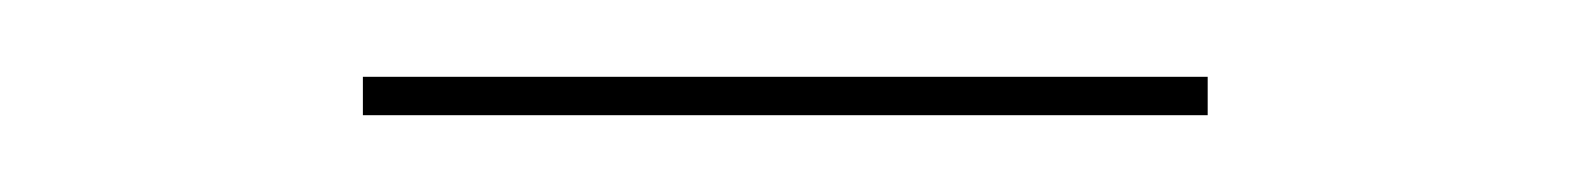

<svg xmlns="http://www.w3.org/2000/svg" viewBox="-20 -319 409 50"><path d="M74.5 -299H294.5V-289H74.5Z"/></svg>

Font: Lato 2
Style: Regular
Weight: 100
Designer: Lukasz Dziedzic with Adam Twardoch and Botio Nikoltchev
Foundry: tyPoland Lukasz Dziedzic
Version: Version 2.015; 2015-08-06; http://www.latofonts.com/